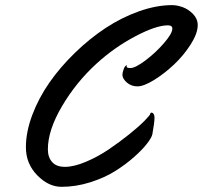

<svg xmlns="http://www.w3.org/2000/svg" viewBox="-20 -720 784 742"><path d="M744.1 -623Q744.1 -590.8 716.8 -548.1Q689.5 -505.4 652.1 -470.2Q614.7 -435.1 575 -410.6Q535.2 -386.2 511.2 -386.2Q487.3 -386.2 470.2 -401.1Q453.1 -416 453.1 -431.2Q453.1 -439.5 458.3 -453.6Q463.4 -467.8 471.2 -467.8Q469.2 -465.3 469.2 -462.9Q469.2 -457 483.9 -457Q502.9 -457 542.5 -486.8Q582 -516.6 614 -553.7Q646 -590.8 646 -609.4Q646 -622.1 628.9 -622.1Q583 -622.1 502.2 -579.3Q421.4 -536.6 353 -474.1Q273.9 -401.9 219.5 -309.3Q165 -216.8 165 -143.1Q165 -112.3 181.4 -93.8Q197.8 -75.2 231 -75.2Q265.6 -75.2 312 -94.7Q358.4 -114.3 400.1 -142.6Q441.9 -170.9 479 -200.7Q516.1 -230.5 538.3 -252.9Q560.5 -275.4 561 -280.8Q561.5 -284.7 565.4 -284.7Q570.3 -284.7 573.7 -279.5Q577.1 -274.4 577.1 -265.6Q577.1 -247.1 568.8 -201.2Q566.4 -189 548.8 -165.8Q531.2 -142.6 498.5 -113.5Q465.8 -84.5 425 -58.8Q384.3 -33.2 328.9 -15.6Q273.4 2 217.8 2Q167.5 2 123.8 -42.7Q80.1 -87.4 80.1 -150.9Q80.1 -210 104.7 -275.6Q129.4 -341.3 171.1 -401.1Q212.9 -460.9 269.8 -516.1Q326.7 -571.3 388.2 -611.8Q449.7 -652.3 517.1 -676.3Q584.5 -700.2 645 -700.2Q664.6 -700.2 686.5 -692.1Q708.5 -684.1 726.3 -665.5Q744.1 -647 744.1 -623Z"/></svg>

Font: Yellowtail
Style: Regular
Weight: 400
Designer: Astigmatic (AOETI)
Foundry: Astigmatic (AOETI)
Version: Version 1.000